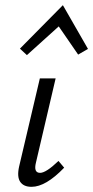

<svg xmlns="http://www.w3.org/2000/svg" viewBox="-20 -717 360 742"><path d="M223 -697 320 -528 282 -506 207 -615 84 -504 57 -529ZM102 5Q71 5 58 -14.5Q45 -34 54 -74L134 -414H195L119 -89Q109 -49 135 -49Q158 -49 206 -95L228 -69Q157 5 102 5Z"/></svg>

Font: EauTestInfant
Style: Italic
Weight: 400
Italic angle: -12°
Designer: Christian Thalmann (Catharsis Fonts)
Version: Version 0.001;PS 000.001;hotconv 1.0.88;makeotf.lib2.5.64775